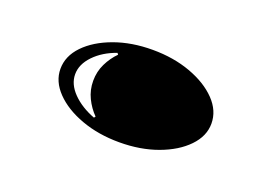

<svg xmlns="http://www.w3.org/2000/svg" viewBox="-51 -552 695 490"><g transform="rotate(20 297.0 -306.5)"><path d="M501 -306Q501 -272 473.5 -243.5Q446 -215 399.5 -198Q353 -181 296 -181Q239 -181 192.5 -198Q146 -215 118.5 -243.5Q91 -272 91 -306Q91 -341 118.5 -369.5Q146 -398 192.5 -415Q239 -432 296 -432Q353 -432 399.5 -415Q446 -398 473.5 -369.5Q501 -341 501 -306ZM180 -306Q180 -331 190.5 -352.5Q201 -374 217 -390L214 -394Q177 -381 154 -357Q131 -333 131 -306Q131 -279 154 -255.5Q177 -232 214 -218L217 -222Q201 -238 190.5 -259.5Q180 -281 180 -306Z"/></g></svg>

Font: Diplomata
Style: Regular
Weight: 400
Designer: Eduardo Rodriguez Tunni
Foundry: Eduardo Rodriguez Tunni
Version: Version 1.002; ttfautohint (v1.8.4.7-5d5b);gftools[0.9.23]